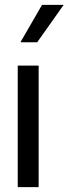

<svg xmlns="http://www.w3.org/2000/svg" viewBox="-20 -770 305 790"><path d="M153 -750H242L133 -596H64ZM53 -500H139V0H53Z"/></svg>

Font: Oakes Grotesk
Style: Regular
Weight: 400
Designer: Samuel Oakes
Foundry: Samuel Oakes
Version: Version 1.000;PS 001.000;hotconv 1.0.88;makeotf.lib2.5.64775